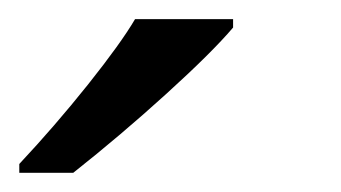

<svg xmlns="http://www.w3.org/2000/svg" viewBox="-130 -786 355 200"><path d="M10.7 -766.1H112.8V-757.3Q90.8 -731.4 43.2 -688.2Q-4.4 -645 -53.7 -606H-109.9V-615.2Q-72.8 -654.8 -38.3 -698Q-3.9 -741.2 10.7 -766.1Z"/></svg>

Font: Viking Open Sans
Style: Regular
Weight: 400
Foundry: Ascender Corporation
Version: Version 2.001